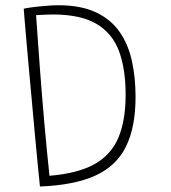

<svg xmlns="http://www.w3.org/2000/svg" viewBox="-20 -682 639 716"><path d="M129 13.5Q126 -13 121.5 -60.8Q117 -108.5 111.2 -168.8Q105.5 -229 99.8 -294Q94 -359 88.2 -420.8Q82.5 -482.5 78.2 -533Q74 -583.5 71.2 -614.8Q68.5 -646 68.5 -649.5Q77.5 -652 101 -655Q124.5 -658 151.2 -660.2Q178 -662.5 196.5 -662.5Q282 -662.5 338.2 -635.8Q394.5 -609 426.8 -562Q459 -515 472.2 -453.2Q485.5 -391.5 485.5 -321Q485.5 -208.5 450.2 -136.2Q415 -64 336.8 -27.8Q258.5 8.5 129 13.5ZM164.5 -26.5Q269 -35 331.2 -69.2Q393.5 -103.5 421 -167.5Q448.5 -231.5 448.5 -329Q448.5 -424.5 423.8 -491.2Q399 -558 339.8 -593Q280.5 -628 177 -628Q162.5 -628 146.8 -627.2Q131 -626.5 114.5 -625.5Q121 -529.5 128.8 -426.8Q136.5 -324 145.5 -222Q154.5 -120 164.5 -26.5Z"/></svg>

Font: Grandstander Thin
Style: Regular
Weight: 100
Designer: Tyler Finck
Foundry: Etcetera Type Co
Version: Version 1.200; ttfautohint (v1.8.3)